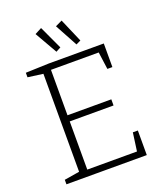

<svg xmlns="http://www.w3.org/2000/svg" viewBox="-161 -1010 951 1116"><g transform="rotate(-20 314.0 -452.0)"><path d="M521 -152H552V0H55V-28L159 -45L149 -33V-661L159 -648L55 -662V-690L198 -695H539V-549H508L492 -666L504 -656H187L198 -667V-365L187 -375H469V-337H187L198 -349V-28L187 -39H517L504 -28ZM264 -744 294 -760 227 -904 185 -882ZM388 -744 417 -758 354 -904 312 -884Z"/></g></svg>

Font: Bitter Thin Light
Style: Regular
Weight: 300
Version: Version 2.002